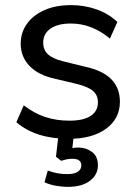

<svg xmlns="http://www.w3.org/2000/svg" viewBox="-20 -536 537 751"><path d="M249 7Q120 7 44 -58L73 -124Q113 -93 156.5 -78.5Q200 -64 252 -64Q306 -64 334.5 -82.5Q363 -101 363 -136Q363 -164 343.5 -180.5Q324 -197 279 -208L195 -228Q130 -242 95.5 -278Q61 -314 61 -365Q61 -409 85.5 -443Q110 -477 154 -496.5Q198 -516 258 -516Q311 -516 358.5 -499Q406 -482 439 -450L410 -385Q374 -415 336 -429.5Q298 -444 257 -444Q206 -444 177.5 -424Q149 -404 149 -370Q149 -341 167 -324Q185 -307 224 -297L309 -276Q381 -261 415 -226.5Q449 -192 449 -138Q449 -72 395 -32.5Q341 7 249 7ZM244 195Q224 195 198.5 190.5Q173 186 154 177L167 131Q188 139 206.5 142Q225 145 243 145Q270 145 284 136Q298 127 298 111Q298 85 263 85Q251 85 239.5 87.5Q228 90 219 93L199 77L210 -20H270L262 53L235 51Q248 46 261 43.5Q274 41 286 41Q316 41 339.5 58Q363 75 363 111Q363 147 332 171Q301 195 244 195Z"/></svg>

Font: Muli Medium
Style: Regular
Weight: 500
Designer: Vernon Adams
Foundry: Vernon Adams
Version: Version 2.100; ttfautohint (v1.8.1.43-b0c9)